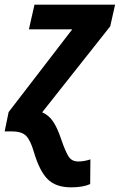

<svg xmlns="http://www.w3.org/2000/svg" viewBox="-40 -564 514 824"><path d="M105 87Q91 39 72.5 19.5Q54 0 11 0H-20L-3 -83L270 -438H84L108 -544H454L433 -451L141 -82Q169 -70 187.5 -43Q206 -16 222 32Q242 90 255.5 109.5Q269 129 296 129Q321 129 348 120L347 226Q316 240 265 240Q199 240 164 204.5Q129 169 105 87Z"/></svg>

Font: Noto Sans Display
Style: Bold Italic
Weight: 700
Italic angle: -12°
Designer: Monotype Design team
Foundry: Monotype Imaging Inc.
Version: Version 1.000